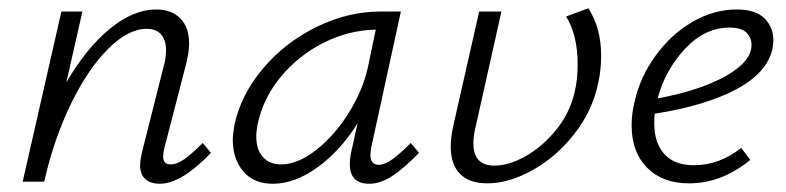

<svg xmlns="http://www.w3.org/2000/svg" viewBox="-20 -441 1908 466"><path d="M492 -70Q420 5 368 5Q345 5 332.5 -6.5Q320 -18 320 -41Q320 -49 324 -69L377 -279Q383 -300 383 -319Q383 -344 371 -357.5Q359 -371 336 -371Q291 -371 242 -322Q193 -273 152 -188.5Q111 -104 88 -3L87 0H35L129 -413H180L141 -241Q190 -325 247 -371.5Q304 -418 359 -418Q396 -418 417.5 -396.5Q439 -375 439 -335Q439 -315 431 -283L379 -82Q376 -70 376 -61Q376 -42 394 -42Q410 -42 428 -55Q446 -68 472 -94Z M997 -70Q960 -32 931.5 -13.5Q903 5 876 5Q829 5 829 -43Q829 -55 832 -70L848 -142Q807 -76 751.5 -35.5Q696 5 642 5Q596 5 570.5 -25Q545 -55 545 -102Q545 -114 549 -138Q565 -212 619 -275.5Q673 -339 749 -376Q825 -413 903 -413H953L881 -83Q879 -69 879 -65Q879 -41 899 -41Q914 -41 932.5 -54.5Q951 -68 977 -94ZM873 -278 892 -369Q827 -368 766 -337.5Q705 -307 661.5 -254.5Q618 -202 605 -138Q602 -123 602 -110Q602 -78 618 -60Q634 -42 662 -42Q703 -42 748 -77.5Q793 -113 827 -168Q861 -223 873 -278Z M1135 -136Q1129 -112 1129 -93Q1129 -39 1180 -39Q1216 -39 1257.5 -63Q1299 -87 1331.5 -128Q1364 -169 1375 -219Q1382 -248 1382 -285Q1382 -356 1354 -401L1408 -421Q1439 -373 1439 -306Q1439 -271 1432 -240Q1418 -172 1374 -116Q1330 -60 1272.5 -28Q1215 4 1163 4Q1119 4 1096.5 -19Q1074 -42 1074 -85Q1074 -108 1080 -135L1143 -413H1197Z M1857 -343Q1857 -337 1855 -323Q1842 -264 1766.5 -224Q1691 -184 1569 -165Q1568 -157 1568 -141Q1568 -94 1592.5 -67Q1617 -40 1664 -40Q1726 -40 1779 -82L1801 -53Q1732 4 1652 4Q1588 4 1550.5 -34Q1513 -72 1513 -137Q1513 -165 1520 -193Q1533 -253 1570.5 -305Q1608 -357 1660 -387.5Q1712 -418 1768 -418Q1814 -418 1835.5 -396.5Q1857 -375 1857 -343ZM1750 -374Q1691 -374 1643 -323Q1595 -272 1576 -202Q1681 -222 1742.5 -257Q1804 -292 1804 -332Q1804 -349 1792 -361.5Q1780 -374 1750 -374Z"/></svg>

Font: Ysabeau Semilight
Style: Italic
Weight: 300
Italic angle: -12°
Designer: Christian Thalmann (Catharsis Fonts)
Version: Version 0.003